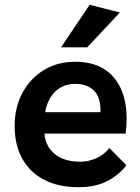

<svg xmlns="http://www.w3.org/2000/svg" viewBox="-20 -770 583 799"><path d="M306 9Q224 9 164.5 -21.5Q105 -52 73 -109Q41 -166 41 -245Q41 -324 74 -384.5Q107 -445 163.5 -479Q220 -513 292 -513Q409 -513 464.5 -433.5Q520 -354 503 -214H165Q169 -161 208 -129Q247 -97 315 -97Q347 -97 379.5 -111Q412 -125 435 -154L506 -82Q472 -39 423.5 -15Q375 9 306 9ZM294 -421Q243 -421 210 -389Q177 -357 168 -303H398Q400 -365 371 -393Q342 -421 294 -421ZM234 -573 353 -750 479 -718 343 -573Z"/></svg>

Font: Livvic SemiBold
Style: Regular
Weight: 600
Designer: Jacques Le Bailly, Baron von Fonthausen
Version: Version 1.001; ttfautohint (v1.8.2)